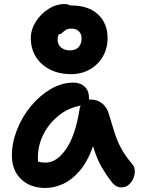

<svg xmlns="http://www.w3.org/2000/svg" viewBox="-20 -923 703 953"><path d="M205 10Q130 10 84.5 -34Q39 -78 39 -151Q39 -214 64 -278Q89 -342 132.5 -395Q176 -448 231 -480.5Q286 -513 345 -513Q378 -513 400 -493Q422 -473 422 -436Q422 -432 421 -429Q426 -429 430 -429Q464 -429 488 -409Q512 -389 520 -358Q535 -308 548 -266.5Q561 -225 581 -187.5Q601 -150 636 -109Q648 -96 649 -76.5Q650 -57 642 -38Q634 -19 619 -6Q604 7 584 7Q567 7 556.5 0.5Q546 -6 538 -15Q507 -55 483.5 -95.5Q460 -136 442 -197Q414 -120 375.5 -75Q337 -30 293 -10Q249 10 205 10ZM168 -141Q168 -130 169 -121Q184 -116 207 -116Q262 -116 308.5 -184Q355 -252 375 -382Q377 -391 380 -399Q317 -387 269 -347.5Q221 -308 194.5 -254Q168 -200 168 -141ZM333 -555Q273 -555 228 -578Q183 -601 158 -641Q133 -681 133 -734Q133 -776 157.5 -815Q182 -854 220.5 -878.5Q259 -903 301 -903Q316 -903 328 -896H332Q419 -896 466.5 -851.5Q514 -807 514 -734Q514 -683 490.5 -642.5Q467 -602 426 -578.5Q385 -555 333 -555ZM266 -726Q266 -702 283 -687.5Q300 -673 327 -673Q355 -673 370 -689Q385 -705 385 -733Q385 -754 371.5 -767.5Q358 -781 335 -781Q316 -781 306 -774Q296 -767 288.5 -760Q281 -753 272 -753Q266 -741 266 -726Z"/></svg>

Font: Shantell Sans Normal
Style: Regular
Weight: 600
Designer: Stephen Nixon, Anya Danilova, Shantell Martin
Foundry: Arrow Type
Version: Version 1.009;[a7da0bfa3]